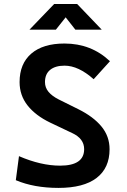

<svg xmlns="http://www.w3.org/2000/svg" viewBox="-20 -918 626 948"><path d="M269 9.8Q147.9 9.8 58.1 -28.3L73.7 -147Q182.1 -100.1 276.9 -100.1Q395.5 -100.1 395.5 -181.6Q395.5 -233.9 335.9 -261.2L228 -312.5Q155.8 -347.2 116.2 -397.2Q76.7 -447.3 76.7 -512.7Q76.7 -603.5 134.5 -653.3Q192.4 -703.1 298.3 -703.1Q430.7 -703.1 522.9 -615.7L442.4 -526.9Q367.2 -593.8 298.8 -593.8Q252.9 -593.8 227.5 -573Q202.1 -552.2 202.1 -512.7Q202.1 -485.4 219.5 -464.6Q236.8 -443.8 269.5 -427.2L366.7 -378.9Q441.4 -341.8 481.2 -293.2Q521 -244.6 521 -181.2Q521 -88.4 456.8 -39.3Q392.6 9.8 269 9.8ZM125.5 -771.5 247.6 -898.4H360.8L482.4 -771.5H352.1L304.2 -832.5L255.9 -771.5Z"/></svg>

Font: CaskaydiaCove NF SemiBold
Style: Regular
Weight: 600
Designer: Aaron Bell
Foundry: Saja Typeworks
Version: Version 2111.001; VTT 6.35;Nerd Fonts 3.2.1